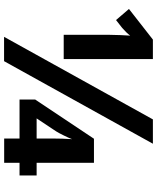

<svg xmlns="http://www.w3.org/2000/svg" viewBox="64 -818 754 921"><g transform="rotate(90 440.5 -357.0)"><path d="M262.7 -286.1H146.5V-503.9L147.9 -558.6L150.4 -605Q137.2 -587.4 113.8 -566.9L75.7 -537.1L22.5 -599.1L169.4 -713.9H262.7ZM668.9 -713.9 272.9 0H156.2L552.2 -713.9ZM821.3 -74.2H760.3V-0.5H644V-74.2H457V-149.4L645 -431.2H760.3V-156.2H821.3ZM644 -156.2V-236.3Q644 -278.3 647 -326.2Q642.6 -313.5 629.6 -287.1Q616.7 -260.7 609.4 -249.5L547.4 -156.2Z"/></g></svg>

Font: Sahel FD
Style: Bold-FD
Weight: 700
Foundry: Saber Rastikerdar (saber.rastikerdar@gmail.com)
Version: Version 3.3.0